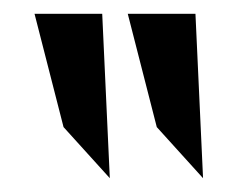

<svg xmlns="http://www.w3.org/2000/svg" viewBox="-20 -797 347 278"><path d="M30 -777 72 -613 139 -539 128 -777ZM165 -777 207 -613 274 -539 263 -777Z"/></svg>

Font: Charger Eco
Style: Regular
Weight: 1000
Designer: Jasper
Foundry: Cannot Into Space Fonts
Version: Version 1.1